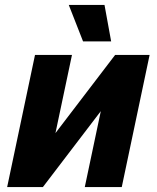

<svg xmlns="http://www.w3.org/2000/svg" viewBox="-20 -759 636 779"><path d="M9 0 122 -536H272L205 -219L447 -536H587L474 0H324L389 -308L154 0ZM317 -591 259 -739H404L431 -591Z"/></svg>

Font: Geist
Style: Bold Italic
Weight: 700
Italic angle: -12°
Designer: Basement.studio, Andrés Briganti, Mateo Zaragoza
Foundry: Basement.studio, Vercel, Andrés Briganti, Guido Ferreyra, Mateo Zaragoza
Version: Version 1.500; ttfautohint (v1.8.4.7-5d5b)